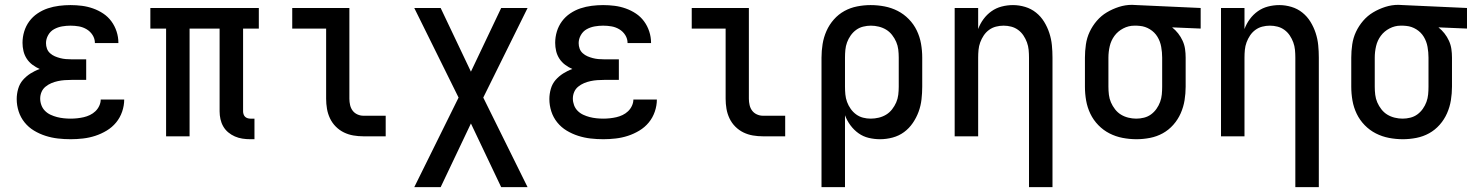

<svg xmlns="http://www.w3.org/2000/svg" viewBox="-20 -563 6090 793"><path d="M272 12Q245 12 219 9Q193 6 168 -2Q143 -10 120.5 -23.5Q98 -37 81.5 -57.5Q65 -78 57 -103Q49 -128 49 -154Q49 -175 55 -196Q61 -217 74.5 -232.5Q88 -248 106 -259.5Q124 -271 144 -278Q128 -285 114 -295.5Q100 -306 90.5 -320.5Q81 -335 77 -352Q73 -369 73 -386Q73 -410 80 -433Q87 -456 101 -475Q115 -494 135 -507.5Q155 -521 177.5 -528.5Q200 -536 224 -539Q248 -542 271 -542Q295 -542 318.5 -539Q342 -536 364.5 -528Q387 -520 406.5 -507Q426 -494 440 -475Q454 -456 461.5 -433Q469 -410 469 -386V-385H372Q372 -403 362.5 -418Q353 -433 338 -442Q323 -451 306 -454Q289 -457 271 -457Q254 -457 236.5 -454Q219 -451 203.5 -442.5Q188 -434 179 -418Q170 -402 170 -385Q170 -373 174 -362Q178 -351 187 -343Q196 -335 206.5 -330.5Q217 -326 228.5 -323Q240 -320 251.5 -319Q263 -318 275 -318H336V-233H275Q261 -233 247 -232Q233 -231 219 -228Q205 -225 192 -219.5Q179 -214 168 -205Q157 -196 151.5 -183Q146 -170 146 -156Q146 -142 151 -128.5Q156 -115 166 -105Q176 -95 189 -89Q202 -83 215.5 -79.5Q229 -76 243.5 -74.5Q258 -73 272 -73Q285 -73 299 -74.5Q313 -76 326 -79Q339 -82 351.5 -88Q364 -94 374 -103.5Q384 -113 390 -126Q396 -139 396 -152H493Q493 -127 484.5 -102Q476 -77 459.5 -57Q443 -37 420.5 -23.5Q398 -10 373.5 -2Q349 6 323 9Q297 12 272 12Z M1031 12H1014Q997 12 981 9.5Q965 7 950 0.5Q935 -6 922.5 -16.5Q910 -27 902 -41Q894 -55 890.5 -71Q887 -87 887 -103V-445H763V0H666V-445H601V-530H1049V-445H984V-103Q984 -97 986 -91Q988 -85 992 -81Q996 -77 1002 -75Q1008 -73 1014 -73H1031Z M1573 0H1481Q1460 0 1439.5 -3.5Q1419 -7 1400.5 -16Q1382 -25 1367 -40Q1352 -55 1343 -74Q1334 -93 1330.5 -113.5Q1327 -134 1327 -155V-445H1187V-530H1423V-155Q1423 -142 1426 -129Q1429 -116 1436.5 -106Q1444 -96 1456 -90.5Q1468 -85 1481 -85H1573Z M2159 210H2050L1925 -53L1800 210H1691L1874 -160L1691 -530H1800L1925 -267L2050 -530H2159L1976 -160Z M2472 12Q2445 12 2419 9Q2393 6 2368 -2Q2343 -10 2320.5 -23.5Q2298 -37 2281.5 -57.5Q2265 -78 2257 -103Q2249 -128 2249 -154Q2249 -175 2255 -196Q2261 -217 2274.5 -232.5Q2288 -248 2306 -259.5Q2324 -271 2344 -278Q2328 -285 2314 -295.5Q2300 -306 2290.5 -320.5Q2281 -335 2277 -352Q2273 -369 2273 -386Q2273 -410 2280 -433Q2287 -456 2301 -475Q2315 -494 2335 -507.5Q2355 -521 2377.5 -528.5Q2400 -536 2424 -539Q2448 -542 2471 -542Q2495 -542 2518.5 -539Q2542 -536 2564.5 -528Q2587 -520 2606.5 -507Q2626 -494 2640 -475Q2654 -456 2661.5 -433Q2669 -410 2669 -386V-385H2572Q2572 -403 2562.5 -418Q2553 -433 2538 -442Q2523 -451 2506 -454Q2489 -457 2471 -457Q2454 -457 2436.5 -454Q2419 -451 2403.5 -442.5Q2388 -434 2379 -418Q2370 -402 2370 -385Q2370 -373 2374 -362Q2378 -351 2387 -343Q2396 -335 2406.5 -330.5Q2417 -326 2428.5 -323Q2440 -320 2451.5 -319Q2463 -318 2475 -318H2536V-233H2475Q2461 -233 2447 -232Q2433 -231 2419 -228Q2405 -225 2392 -219.5Q2379 -214 2368 -205Q2357 -196 2351.5 -183Q2346 -170 2346 -156Q2346 -142 2351 -128.5Q2356 -115 2366 -105Q2376 -95 2389 -89Q2402 -83 2415.5 -79.5Q2429 -76 2443.5 -74.5Q2458 -73 2472 -73Q2485 -73 2499 -74.5Q2513 -76 2526 -79Q2539 -82 2551.5 -88Q2564 -94 2574 -103.5Q2584 -113 2590 -126Q2596 -139 2596 -152H2693Q2693 -127 2684.5 -102Q2676 -77 2659.5 -57Q2643 -37 2620.5 -23.5Q2598 -10 2573.5 -2Q2549 6 2523 9Q2497 12 2472 12Z M3223 0H3131Q3110 0 3089.5 -3.5Q3069 -7 3050.5 -16Q3032 -25 3017 -40Q3002 -55 2993 -74Q2984 -93 2980.5 -113.5Q2977 -134 2977 -155V-445H2837V-530H3073V-155Q3073 -142 3076 -129Q3079 -116 3086.5 -106Q3094 -96 3106 -90.5Q3118 -85 3131 -85H3223Z M3373 210V-325Q3373 -353 3377.5 -381Q3382 -409 3393.5 -435Q3405 -461 3424 -482.5Q3443 -504 3467.5 -517.5Q3492 -531 3520 -536.5Q3548 -542 3576 -542Q3605 -542 3633.5 -536.5Q3662 -531 3687.5 -518Q3713 -505 3733.5 -484Q3754 -463 3766.5 -437Q3779 -411 3784 -382.5Q3789 -354 3789 -325V-205Q3789 -179 3786 -152.5Q3783 -126 3774 -101.5Q3765 -77 3750 -55Q3735 -33 3714 -17.5Q3693 -2 3667 5Q3641 12 3615 12Q3591 12 3568 6.5Q3545 1 3526 -12.5Q3507 -26 3492.5 -45.5Q3478 -65 3470 -87V210ZM3576 -73Q3593 -73 3609.5 -77Q3626 -81 3640 -89.5Q3654 -98 3664.5 -111.5Q3675 -125 3681.5 -140Q3688 -155 3690 -171.5Q3692 -188 3692 -205V-325Q3692 -342 3690 -358.5Q3688 -375 3681.5 -390Q3675 -405 3664.5 -418.5Q3654 -432 3640 -440.5Q3626 -449 3609.5 -453Q3593 -457 3577 -457Q3561 -457 3545 -453Q3529 -449 3516 -439.5Q3503 -430 3493.5 -416.5Q3484 -403 3478.5 -388Q3473 -373 3471.5 -357Q3470 -341 3470 -325V-205Q3470 -189 3471.5 -173Q3473 -157 3478.5 -142Q3484 -127 3493.5 -113.5Q3503 -100 3516 -90.5Q3529 -81 3544.5 -77Q3560 -73 3576 -73Z M4230 210V-325Q4230 -341 4228.5 -357Q4227 -373 4221.5 -388Q4216 -403 4207 -416.5Q4198 -430 4185 -439.5Q4172 -449 4156.5 -453Q4141 -457 4125 -457Q4109 -457 4093.5 -453Q4078 -449 4065 -439.5Q4052 -430 4043 -416.5Q4034 -403 4028.5 -388Q4023 -373 4021.5 -357Q4020 -341 4020 -325V0H3923V-530H4020V-443Q4028 -465 4042 -484Q4056 -503 4075 -516.5Q4094 -530 4117 -536Q4140 -542 4164 -542Q4189 -542 4214 -534.5Q4239 -527 4259 -511Q4279 -495 4292.5 -473Q4306 -451 4314 -426.5Q4322 -402 4324.5 -376.5Q4327 -351 4327 -325V210Z M4674 12Q4645 12 4616.5 6.5Q4588 1 4562.5 -12Q4537 -25 4516.5 -46Q4496 -67 4483.5 -93Q4471 -119 4466 -147.5Q4461 -176 4461 -205V-325Q4461 -352 4465 -379.5Q4469 -407 4480.5 -431.5Q4492 -456 4510 -477Q4528 -498 4551.5 -512Q4575 -526 4601.5 -534.5Q4628 -543 4656 -543Q4660 -543 4665 -542.5Q4670 -542 4675 -542L4939 -530V-445L4821 -450Q4835 -439 4846 -425Q4857 -411 4864.5 -394.5Q4872 -378 4874.5 -360.5Q4877 -343 4877 -325V-205Q4877 -177 4872.5 -149Q4868 -121 4856.5 -95Q4845 -69 4826 -47.5Q4807 -26 4782.5 -12.5Q4758 1 4730 6.5Q4702 12 4674 12ZM4673 -73Q4689 -73 4705 -77Q4721 -81 4734 -90.5Q4747 -100 4756.5 -113.5Q4766 -127 4771.5 -142Q4777 -157 4778.5 -173Q4780 -189 4780 -205V-325Q4780 -347 4776 -369.5Q4772 -392 4760.5 -411Q4749 -430 4729.5 -442Q4710 -454 4688 -456L4675 -457H4665Q4641 -457 4619 -445.5Q4597 -434 4583 -415Q4569 -396 4563.5 -372.5Q4558 -349 4558 -325V-205Q4558 -188 4560 -171.5Q4562 -155 4568.5 -140Q4575 -125 4585.5 -111.5Q4596 -98 4610 -89.5Q4624 -81 4640.5 -77Q4657 -73 4673 -73Z M5330 210V-325Q5330 -341 5328.5 -357Q5327 -373 5321.5 -388Q5316 -403 5307 -416.5Q5298 -430 5285 -439.5Q5272 -449 5256.5 -453Q5241 -457 5225 -457Q5209 -457 5193.5 -453Q5178 -449 5165 -439.5Q5152 -430 5143 -416.5Q5134 -403 5128.5 -388Q5123 -373 5121.5 -357Q5120 -341 5120 -325V0H5023V-530H5120V-443Q5128 -465 5142 -484Q5156 -503 5175 -516.5Q5194 -530 5217 -536Q5240 -542 5264 -542Q5289 -542 5314 -534.5Q5339 -527 5359 -511Q5379 -495 5392.5 -473Q5406 -451 5414 -426.5Q5422 -402 5424.5 -376.5Q5427 -351 5427 -325V210Z M5774 12Q5745 12 5716.5 6.5Q5688 1 5662.5 -12Q5637 -25 5616.5 -46Q5596 -67 5583.5 -93Q5571 -119 5566 -147.5Q5561 -176 5561 -205V-325Q5561 -352 5565 -379.5Q5569 -407 5580.5 -431.5Q5592 -456 5610 -477Q5628 -498 5651.5 -512Q5675 -526 5701.5 -534.5Q5728 -543 5756 -543Q5760 -543 5765 -542.5Q5770 -542 5775 -542L6039 -530V-445L5921 -450Q5935 -439 5946 -425Q5957 -411 5964.5 -394.5Q5972 -378 5974.5 -360.5Q5977 -343 5977 -325V-205Q5977 -177 5972.5 -149Q5968 -121 5956.5 -95Q5945 -69 5926 -47.5Q5907 -26 5882.5 -12.5Q5858 1 5830 6.5Q5802 12 5774 12ZM5773 -73Q5789 -73 5805 -77Q5821 -81 5834 -90.5Q5847 -100 5856.5 -113.5Q5866 -127 5871.5 -142Q5877 -157 5878.5 -173Q5880 -189 5880 -205V-325Q5880 -347 5876 -369.5Q5872 -392 5860.5 -411Q5849 -430 5829.5 -442Q5810 -454 5788 -456L5775 -457H5765Q5741 -457 5719 -445.5Q5697 -434 5683 -415Q5669 -396 5663.5 -372.5Q5658 -349 5658 -325V-205Q5658 -188 5660 -171.5Q5662 -155 5668.5 -140Q5675 -125 5685.5 -111.5Q5696 -98 5710 -89.5Q5724 -81 5740.5 -77Q5757 -73 5773 -73Z"/></svg>

Font: Lode Dark Term
Style: Bold
Weight: 700
Monospace: yes
Designer: Belleve Invis
Foundry: Belleve Invis
Version: Version 29.2.0